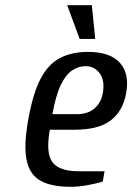

<svg xmlns="http://www.w3.org/2000/svg" viewBox="-20 -710 510 740"><path d="M253 10Q178 10 136 -13.5Q94 -37 82.5 -93.5Q71 -150 89 -250Q107 -350 136.5 -406.5Q166 -463 211.5 -486.5Q257 -510 319 -510Q405 -510 442.5 -467.5Q480 -425 466 -350Q454 -283 407.5 -246.5Q361 -210 267 -210H172Q156 -120 182 -85Q208 -50 283 -50H383L376 -10Q353 -3 318 3.5Q283 10 253 10ZM182 -270H277Q318 -270 343.5 -291.5Q369 -313 376 -350Q385 -399 364.5 -427Q344 -455 310 -455Q283 -455 258.5 -439Q234 -423 214.5 -383Q195 -343 182 -270ZM287 -560 239 -690H334L347 -560Z"/></svg>

Font: Cuprum
Style: Italic
Weight: 400
Italic angle: -10°
Designer: Jovanny Lemonad
Foundry: Jovanny Lemonad
Version: Version 3.000